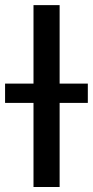

<svg xmlns="http://www.w3.org/2000/svg" viewBox="-73 -748 371 768"><path d="M165.5 -727.5V0H61V-727.5ZM-52.7 -336.4V-413.6H278.3V-336.4Z"/></svg>

Font: Inter 28pt Medium
Style: Regular
Weight: 500
Designer: Rasmus Andersson
Foundry: rsms
Version: Version 4.001;git-66647c0bb